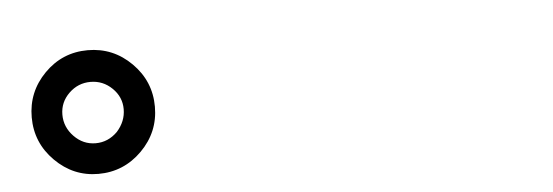

<svg xmlns="http://www.w3.org/2000/svg" viewBox="-30 -892 1060 368"><g transform="rotate(-5 500.0 -708.0)"><path d="M147 -589Q99 -589 64 -624Q29 -659 29 -708Q29 -757 63.5 -792Q98 -827 147 -827Q196 -827 231 -792Q266 -757 266 -708Q266 -659 231 -624Q196 -589 147 -589ZM147 -648Q171 -648 189 -666Q206 -685 206 -708.5Q206 -732 188.5 -749Q171 -766 147 -766Q123 -766 105.5 -749Q88 -732 88 -708Q88 -684 105.5 -666Q123 -648 147 -648Z"/></g></svg>

Font: GenSenRounded JP B
Style: Regular
Weight: 700
Version: Version 1.501;PS 1;hotconv 16.6.51;makeotf.lib2.5.65220